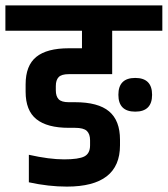

<svg xmlns="http://www.w3.org/2000/svg" viewBox="-54 -683 622 712"><path d="M447.5 -269Q385 -269 385 -331.5Q385 -394 447.5 -394Q510 -394 510 -331.5Q510 -269 447.5 -269ZM391 -165V-144Q391 9 194 9Q126 9 53 -7V-109Q129 -92 183.5 -92Q238 -92 259 -103Q280 -114 280 -144V-163Q280 -186 268 -197.5Q256 -209 224 -209H201Q121 -209 81 -241Q41 -273 41 -343V-370Q41 -440 80.5 -472Q120 -504 201 -504H250V-569H-34V-663H548V-569H362V-408H201Q174 -408 163.5 -397Q153 -386 153 -364V-348Q153 -326 163.5 -315Q174 -304 201 -304H224Q310 -304 350.5 -270Q391 -236 391 -165Z"/></svg>

Font: Khand SemiBold
Style: Regular
Weight: 600
Designer: Devanagari: Sanchit Sawaria, Jyotish Sonowal; Latin: Satya Rajpurohit
Foundry: Indian Type Foundry
Version: Version 1.101;PS 1.0;hotconv 1.0.78;makeotf.lib2.5.61930; tt